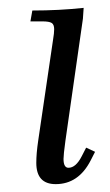

<svg xmlns="http://www.w3.org/2000/svg" viewBox="-20 -466 283 493"><path d="M58.1 -411.1 63 -439Q131.8 -439 194.8 -445.8L192.9 -418L147.9 -104Q143.1 -68.8 143.1 -58.1Q143.1 -35.2 155.8 -35.2Q174.8 -35.2 189.9 -64.9L201.2 -86.9L224.1 -76.2L212.9 -54.2Q181.6 6.8 123 6.8Q73.2 6.8 73.2 -47.9Q73.2 -71.8 78.1 -105L116.2 -363.8Q119.1 -380.9 119.1 -391.1Q119.1 -402.8 112.8 -407Q106.4 -411.1 88.9 -411.1Z"/></svg>

Font: Dihjauti S
Style: Italic
Weight: 400
Italic angle: -9°
Designer: T. Christopher White
Version: Version 3.0.0